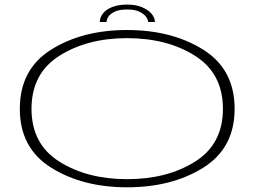

<svg xmlns="http://www.w3.org/2000/svg" viewBox="-20 -813 1133 838"><path d="M534.5 4.5Q730 4.5 867 -81Q1004 -166.5 1004 -338Q1004 -510.5 867 -596.2Q730 -682 534.5 -682Q339.5 -682 203 -596.2Q66.5 -510.5 66.5 -338Q66.5 -166.5 203.5 -81Q340.5 4.5 534.5 4.5ZM534.5 -31Q361 -31 239.2 -107.5Q117.5 -184 117.5 -338Q117.5 -492.5 239.2 -569.5Q361 -646.5 534.5 -646.5Q709.5 -646.5 831.2 -569.5Q953 -492.5 953 -338Q953 -184 831.2 -107.5Q709.5 -31 534.5 -31ZM536 -793Q495.5 -793 468.8 -782Q442 -771 428.8 -753.5Q415.5 -736 415.5 -717H445Q445 -727.5 453 -740Q461 -752.5 480.5 -762Q500 -771.5 536 -771.5Q568.5 -771.5 588.2 -762Q608 -752.5 617.2 -739.8Q626.5 -727 626.5 -717H656Q656 -736 641 -753.5Q626 -771 598.8 -782Q571.5 -793 536 -793Z"/></svg>

Font: Anybody ExtraExpanded ExtraLight
Style: Regular
Weight: 250
Width: 8
Version: Version 1.113;gftools[0.9.25]